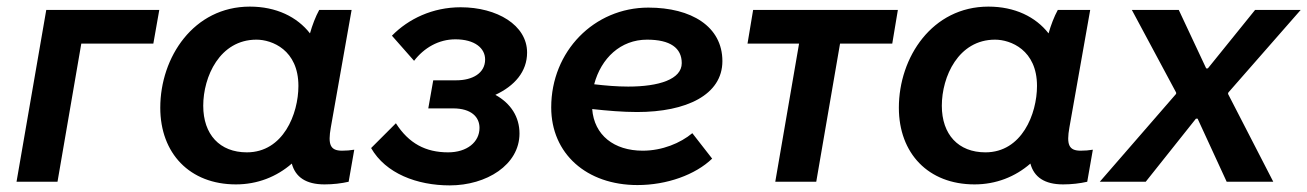

<svg xmlns="http://www.w3.org/2000/svg" viewBox="-20 -550 3956 581"><path d="M30 0H154L226 -418H444L462 -520H120Z M962 8C988 8 1013 5 1035 0L1052 -97C1040 -95 1028 -94 1015 -94C979 -94 972 -113 981 -164L1044 -520H946C935 -500 925 -474 918 -449C879 -499 816 -530 736 -530C566 -530 465 -377 465 -224C465 -86 554 8 694 8C759 8 817 -15 863 -55C874 -14 906 8 962 8ZM756 -430C803 -430 883 -399 883 -290C883 -205 837 -89 727 -89C645 -89 595 -143 595 -230C595 -318 645 -430 756 -430Z M1341 11C1452 11 1552 -51 1552 -146C1552 -196 1526 -237 1479 -263C1537 -290 1575 -333 1575 -391C1575 -474 1484 -528 1374 -528C1289 -528 1216 -493 1166 -442L1233 -366C1263 -405 1307 -431 1358 -431C1417 -431 1448 -404 1448 -370C1448 -328 1409 -307 1361 -307H1291L1276 -222H1351C1406 -222 1431 -196 1431 -163C1431 -120 1393 -89 1336 -89C1268 -89 1217 -116 1178 -177L1103 -102C1147 -25 1242 11 1341 11Z M1909 10C1998 10 2084 -21 2135 -70L2075 -147C2039 -117 1984 -94 1925 -94C1838 -94 1778 -141 1772 -220C1818 -215 1864 -211 1908 -211C2057 -211 2166 -263 2166 -365C2166 -470 2072 -527 1942 -527C1778 -527 1648 -395 1648 -225C1648 -85 1755 10 1909 10ZM1778 -295C1799 -374 1858 -430 1938 -430C2008 -430 2043 -405 2043 -359C2043 -310 1974 -288 1881 -288C1847 -288 1812 -291 1778 -295Z M2242 -418H2398L2326 0H2450L2522 -418H2680L2697 -520H2259Z M3197 8C3223 8 3248 5 3270 0L3287 -97C3275 -95 3263 -94 3250 -94C3214 -94 3207 -113 3216 -164L3279 -520H3181C3170 -500 3160 -474 3153 -449C3114 -499 3051 -530 2971 -530C2801 -530 2700 -377 2700 -224C2700 -86 2789 8 2929 8C2994 8 3052 -15 3098 -55C3109 -14 3141 8 3197 8ZM2991 -430C3038 -430 3118 -399 3118 -290C3118 -205 3072 -89 2962 -89C2880 -89 2830 -143 2830 -230C2830 -318 2880 -430 2991 -430Z M3308 0H3447L3599 -191H3604L3692 0H3833L3696 -266L3697 -270L3916 -520H3778L3635 -343H3630L3547 -520H3405L3539 -270V-266Z"/></svg>

Font: Fixel Display 20240404 SemiBold
Style: Italic
Weight: 600
Italic angle: -10°
Designer: AlfaBravo + MacPaw
Foundry: Kyrylo Tkachov, Marchela Mozhyna, Serhii Makarenko, Maria Weinstein, Zakhar Kryvoshyya
Version: Version 1.211;Glyphs 3.2 (3225)